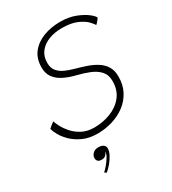

<svg xmlns="http://www.w3.org/2000/svg" viewBox="-215 -785 1007 1127"><g transform="rotate(-30 289.0 -222.0)"><path d="M240 4.5Q184 4.5 142.5 -14.2Q101 -33 73 -60.2Q45 -87.5 30 -114.8Q15 -142 12 -159Q15.5 -162 20 -166Q24.5 -170 29.8 -174.2Q35 -178.5 39.8 -182Q44.5 -185.5 49 -188Q51.5 -177.5 63.5 -153.2Q75.5 -129 98.5 -101.8Q121.5 -74.5 156.8 -55.2Q192 -36 240.5 -36Q298 -36 350.2 -56Q402.5 -76 435.5 -117Q468.5 -158 468.5 -220Q468.5 -262 445 -287.8Q421.5 -313.5 383 -329Q344.5 -344.5 298.5 -355.5Q254.5 -366.5 220.5 -383.8Q186.5 -401 166.8 -428.2Q147 -455.5 147 -495.5Q147 -556.5 178.5 -596Q210 -635.5 261.8 -655Q313.5 -674.5 375 -674.5Q433 -674.5 478 -656.8Q523 -639 549.5 -617.8Q576 -596.5 578.5 -585.5Q575 -579 565 -567.2Q555 -555.5 549.5 -551.5Q545 -562 525 -582.8Q505 -603.5 465.8 -620.5Q426.5 -637.5 363 -637.5Q316.5 -637.5 277 -622.5Q237.5 -607.5 213.5 -577.5Q189.5 -547.5 189.5 -503Q189.5 -467 207.8 -446Q226 -425 253.2 -413.2Q280.5 -401.5 307.5 -394Q345.5 -383.5 382 -371.2Q418.5 -359 447.8 -340.8Q477 -322.5 494.5 -294.8Q512 -267 512 -225.5Q512 -169 489.2 -126Q466.5 -83 427.8 -54Q389 -25 340.2 -10.2Q291.5 4.5 240 4.5ZM169.5 230Q167.5 228 163.5 225.2Q159.5 222.5 157 221Q169 210.5 184.8 192Q200.5 173.5 212.2 154Q224 134.5 224 122Q224 119.5 223.5 118.5Q221 129.5 211 139.2Q201 149 183 149Q165.5 149 157.8 141Q150 133 150 119.5Q150 103 163.8 89.2Q177.5 75.5 200.5 75.5Q222 75.5 234.2 84.2Q246.5 93 246.5 109Q246.5 128 234.5 151Q222.5 174 204.8 195Q187 216 169.5 230Z"/></g></svg>

Font: Grandstander Thin
Style: Italic
Weight: 100
Italic angle: -15°
Designer: Tyler Finck
Foundry: Etcetera Type Co
Version: Version 1.200